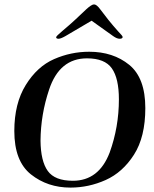

<svg xmlns="http://www.w3.org/2000/svg" viewBox="-20 -842 701 872"><path d="M45 -247Q45 -372 97 -456Q149 -540 225.5 -573.5Q302 -607 385 -607Q494 -607 567 -547.5Q640 -488 640 -351Q640 -220 588.5 -139.5Q537 -59 460 -24.5Q383 10 300 10Q196 10 120.5 -50Q45 -110 45 -247ZM478 -149Q520 -265 520 -391Q520 -486 488 -531.5Q456 -577 375 -577Q250 -577 203 -435Q165 -322 164 -203Q165 -110 197 -65.5Q229 -21 311 -21Q429 -21 478 -149ZM235 -673Q235 -678 264 -702Q302 -734 321 -752L372 -800Q396 -822 407 -822Q419 -822 435 -800L472 -752Q492 -727 518 -698Q537 -679 537 -674Q537 -666 523 -666Q511 -666 494 -678L396 -748L277 -678Q256 -666 246 -666Q235 -666 235 -673Z"/></svg>

Font: Unna Medium
Style: Italic
Weight: 500
Italic angle: -8.05°
Designer: Jorge de Buen Unna
Foundry: Omnibus-Type
Version: Version 2.008